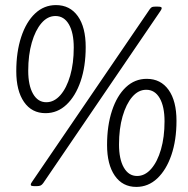

<svg xmlns="http://www.w3.org/2000/svg" viewBox="-20 -729 738 755"><path d="M159 -284Q105 -284 74.5 -328Q44 -372 44 -449Q44 -525 63.5 -584Q83 -643 118 -676Q153 -709 200 -709Q255 -709 286 -665.5Q317 -622 317 -544Q317 -468 297 -409.5Q277 -351 241.5 -317.5Q206 -284 159 -284ZM162 -327Q193 -327 217.5 -355Q242 -383 256 -431.5Q270 -480 270 -542Q270 -600 251 -633Q232 -666 198 -666Q167 -666 143 -638Q119 -610 105 -561.5Q91 -513 91 -451Q91 -393 110 -360Q129 -327 162 -327ZM119 3Q110 3 105.5 2Q101 1 101 -3Q101 -5 102 -7.5Q103 -10 106 -14L569 -693Q574 -700 578.5 -701.5Q583 -703 592 -703H599Q609 -703 612.5 -701.5Q616 -700 616 -697Q616 -695 614.5 -692Q613 -689 611 -686L150 -9Q145 -2 139.5 0.5Q134 3 124 3ZM516 6Q462 6 431.5 -38Q401 -82 401 -159Q401 -235 420.5 -294Q440 -353 475 -386Q510 -419 557 -419Q612 -419 643 -375.5Q674 -332 674 -254Q674 -178 654 -119.5Q634 -61 598.5 -27.5Q563 6 516 6ZM519 -37Q550 -37 574.5 -65Q599 -93 613 -141.5Q627 -190 627 -252Q627 -310 608 -343Q589 -376 555 -376Q524 -376 500 -348Q476 -320 462 -271.5Q448 -223 448 -161Q448 -103 467 -70Q486 -37 519 -37Z"/></svg>

Font: Asap Light
Style: Italic
Weight: 300
Italic angle: -6°
Designer: Pablo Cosgaya
Foundry: Omnibus-Type
Version: Version 3.001